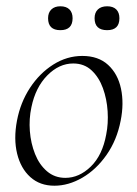

<svg xmlns="http://www.w3.org/2000/svg" viewBox="-20 -577 436 611"><path d="M153 14Q107 14 76.5 -13.5Q46 -41 34.5 -88Q23 -135 34 -193Q45 -251 75.5 -297.5Q106 -344 149.5 -371.5Q193 -399 242 -399Q293 -399 324 -370.5Q355 -342 365 -295Q375 -248 364 -193Q352 -131 319 -84Q286 -37 242 -11.5Q198 14 153 14ZM188 -11Q232 -11 269 -47Q306 -83 318 -149Q325 -184 322.5 -223Q320 -262 307.5 -296.5Q295 -331 271.5 -353Q248 -375 213 -375Q168 -375 130.5 -337Q93 -299 80 -236Q72 -199 75 -160Q78 -121 91.5 -87Q105 -53 129.5 -32Q154 -11 188 -11ZM321 -481Q281 -481 281 -519Q281 -537 291.5 -547Q302 -557 321 -557Q340 -557 350 -547Q360 -537 360 -519Q360 -481 321 -481ZM172 -481Q133 -481 133 -519Q133 -537 143.5 -547Q154 -557 172 -557Q191 -557 201 -547Q211 -537 211 -519Q211 -481 172 -481Z"/></svg>

Font: Cormorant Garamond Light
Style: Italic
Weight: 300
Italic angle: -10°
Designer: Christian Thalmann (Catharsis Fonts)
Foundry: Catharsis Fonts
Version: Version 4.001